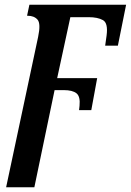

<svg xmlns="http://www.w3.org/2000/svg" viewBox="-20 -556 556 816"><path d="M6 240H126L212 -173H251Q288 -173 305 -159.5Q322 -146 318 -106L316 -88H368L393 -224H223L279 -483H357Q395 -483 417.5 -470.5Q440 -458 433 -405L427 -362H481L516 -536H105L95 -489H98Q125 -489 139.5 -472.5Q154 -456 142 -399Z"/></svg>

Font: Noto Serif SemiCondensed Semi
Style: Italic
Weight: 600
Width: 4
Italic angle: -12°
Designer: Monotype Design Team
Foundry: Monotype Imaging Inc.
Version: Version 1.901